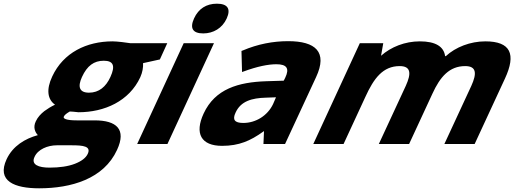

<svg xmlns="http://www.w3.org/2000/svg" viewBox="-71 -780 2785 1040"><path d="M212 -366C178 -294 187 -241 227 -213C206 -203 185 -190 169 -178C150 -163 133 -145 123 -123C107 -90 119 -64 134 -48C65 -29 -1 10 -35 82C-91 202 9 240 141 240C315 240 491 189 563 32C615 -80 560 -128 442 -128H345C286 -128 269 -138 275 -149C279 -158 290 -166 307 -176L325 -175L354 -172C495 -172 629 -232 689 -362C701 -389 705 -414 704 -438L795 -458L835 -546H635C619 -549 562 -556 539 -556C398 -556 272 -495 212 -366ZM317 7C380 7 424 12 404 54C394 75 371 93 335 107C299 121 252 128 197 128C138 128 96 112 116 70C134 29 187 7 237 7ZM373 -363C401 -424 438 -451 491 -451C543 -451 555 -424 527 -363C503 -310 465 -278 411 -278C358 -278 349 -311 373 -363Z M1104 -760C1047 -760 1004 -733 980 -680C956 -627 973 -599 1030 -599C1084 -599 1133 -627 1157 -680C1181 -733 1161 -760 1104 -760ZM1088 -546H924L672 0H836Z M1245 -507 1237 -504 1240 -390 1249 -393C1322 -420 1382 -432 1426 -432C1483 -432 1498 -409 1474 -359L1466 -343L1371 -340C1221 -335 1094 -299 1032 -165C982 -57 1018 10 1132 10C1178 10 1217 3 1252 -10C1285 -22 1319 -41 1359 -70L1356 0H1473L1641 -362C1705 -499 1638 -557 1490 -557C1407 -557 1325 -541 1245 -507ZM1205 -170C1233 -232 1293 -249 1370 -251L1424 -253L1408 -216C1378 -153 1314 -114 1247 -114C1199 -114 1187 -132 1205 -170Z M2482 -315 2336 0H2500L2664 -354C2726 -487 2695 -556 2558 -556C2477 -556 2397 -525 2344 -476H2340C2333 -528 2288 -556 2203 -556C2123 -556 2047 -526 1993 -478L2005 -546H1878L1626 0H1790L1908 -255C1954 -356 2003 -422 2094 -422C2156 -422 2157 -381 2127 -315L1981 0H2145L2271 -272C2313 -364 2363 -422 2449 -422C2511 -422 2512 -381 2482 -315Z"/></svg>

Font: Passageway
Style: BdSuIt
Weight: 700
Foundry: Ascender Corporation
Version: Version 1.11